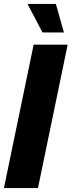

<svg xmlns="http://www.w3.org/2000/svg" viewBox="-27 -956 364 976"><path d="M189 -791 113 -936H257L298 -791ZM-7 0 144 -729H317L166 0Z"/></svg>

Font: Mona Sans Expanded
Style: Bold Italic
Weight: 700
Width: 7
Italic angle: -11.7°
Designer: Deni Anggara
Foundry: GitHub
Version: Version 1.001;gftools[0.9.33]